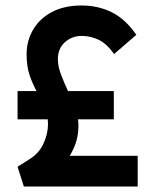

<svg xmlns="http://www.w3.org/2000/svg" viewBox="-20 -680 549 700"><path d="M77 -482Q77 -531 100.5 -571.5Q124 -612 169 -636Q214 -660 277 -660Q338 -660 388 -635Q438 -610 477 -553L396 -483Q370 -520 340.5 -534.5Q311 -549 278 -549Q242 -549 216.5 -526Q191 -503 191 -464Q191 -438 202.5 -408Q214 -378 228.5 -346.5Q243 -315 254.5 -283.5Q266 -252 266 -222Q266 -178 249 -140Q232 -102 206 -75Q180 -48 154 -37L147 -112H482V0H67L44 -72L85 -98Q122 -120 138.5 -156.5Q155 -193 155 -227Q155 -260 143.5 -287.5Q132 -315 116 -343Q100 -371 88.5 -404Q77 -437 77 -482ZM395 -245H44V-348H395Z"/></svg>

Font: Gabarito Medium
Style: Regular
Weight: 500
Designer: Leandro Assis / Alvaro Franca / Felipe Casaprima
Foundry: Naipe Foundry
Version: Version 1.000